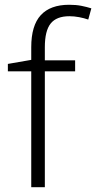

<svg xmlns="http://www.w3.org/2000/svg" viewBox="-20 -785 403 805"><path d="M295 -486H168V0H111V-486H13V-517L111 -534V-587Q111 -678 151 -721.5Q191 -765 270 -765Q299 -765 321.5 -760.5Q344 -756 363 -750L350 -703Q333 -709 312 -713Q291 -717 271 -717Q217 -717 192.5 -686.5Q168 -656 168 -587V-532H295Z"/></svg>

Font: Noto Sans Khmer Light
Style: Regular
Weight: 300
Version: Version 2.003